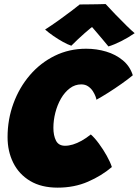

<svg xmlns="http://www.w3.org/2000/svg" viewBox="-20 -898 670 926"><path d="M519.5 -92.5Q470.5 -50.5 404.5 -21.8Q338.5 7 258 7Q179.5 7 125.5 -25.2Q71.5 -57.5 44 -112.8Q16.5 -168 16.5 -236.5Q16.5 -322 44.8 -399Q73 -476 124 -535.5Q175 -595 244.2 -629Q313.5 -663 395.5 -663Q446 -663 492 -649.2Q538 -635.5 572.2 -607.2Q606.5 -579 620.5 -535Q598.5 -516.5 566.2 -493.8Q534 -471 501.5 -450.5Q469 -430 445 -417Q445 -421 440.8 -432.8Q436.5 -444.5 428 -458Q419.5 -471.5 405.5 -481.2Q391.5 -491 372 -491Q341.5 -491 316.8 -472.2Q292 -453.5 274.2 -422.8Q256.5 -392 247 -355Q237.5 -318 237.5 -281.5Q237.5 -244.5 250 -219.8Q262.5 -195 294 -195Q311.5 -195 331.5 -201Q351.5 -207 373.5 -219.2Q395.5 -231.5 418 -249.5Q436.5 -233.5 457.2 -205.2Q478 -177 495 -146.5Q512 -116 519.5 -92.5ZM489.5 -878.5Q508.5 -857.5 536.5 -828.5Q564.5 -799.5 590.5 -774Q616.5 -748.5 629.5 -738Q598.5 -716.5 564 -699.2Q529.5 -682 503 -674Q489.5 -690.5 475.8 -706.8Q462 -723 449.8 -737.5Q437.5 -752 428.8 -762Q420 -772 417 -775.5H433.5Q427.5 -771 415.5 -761.2Q403.5 -751.5 388 -737.8Q372.5 -724 355.8 -708.5Q339 -693 324 -677.5Q307 -683 283.5 -696Q260 -709 237 -725Q214 -741 197.5 -755.5Q228 -775 263 -800Q298 -825 326.2 -846.5Q354.5 -868 364.5 -876.5Q375 -876.5 400 -876.8Q425 -877 451 -877.5Q477 -878 489.5 -878.5Z"/></svg>

Font: Grandstander Thin Black
Style: Italic
Weight: 900
Italic angle: -15°
Version: Version 1.200